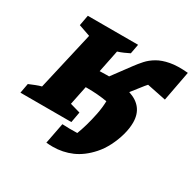

<svg xmlns="http://www.w3.org/2000/svg" viewBox="-179 -705 1038 1032"><g transform="rotate(30 340.0 -189.5)"><path d="M-23 0 -12 -60Q7 -68 26 -75.5Q45 -83 61 -87L144 -449L72 -474L84 -539H396L385 -480Q369 -472 352 -464.5Q335 -457 316 -451L288 -313Q310 -314 329 -314Q338 -314 346 -314L429 -426Q446 -449 466.5 -472Q487 -495 517.5 -513Q548 -531 593 -539.5Q638 -548 703 -542L668 -356L550 -380Q544 -374 537 -365L482 -295Q582 -263 582 -163Q582 -127 570.5 -85.5Q559 -44 539 -5Q519 34 493 63Q445 117 389.5 141Q334 165 272 165Q262 165 252 164.5Q242 164 232 163L257 34Q279 35 301.5 35.5Q324 36 350 35Q360 10 371 -28Q382 -66 390.5 -108.5Q399 -151 400 -191Q342 -201 278 -201Q272 -201 266 -201L242 -84L305 -66L293 0Z"/></g></svg>

Font: Piazzolla SC ExtraBold
Style: Italic
Weight: 800
Italic angle: -11.3°
Designer: Juan Pablo del Peral
Foundry: Huerta Tipografica
Version: Version 1.330